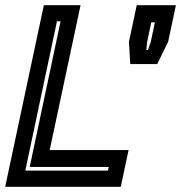

<svg xmlns="http://www.w3.org/2000/svg" viewBox="-32 -720 698 740"><path d="M-12 0 137 -700H278.5L159.5 -141.5H463.5L433.5 0ZM65.5 -62.5H384L387 -76.5H82.5L201.5 -638H187.5ZM470 -473 465 -559 495 -700H646L616 -559L574 -473ZM532 -527H538L549 -558L565 -634H551L535 -558Z"/></svg>

Font: Tourney Thin
Style: Bold Italic
Weight: 700
Italic angle: -12°
Version: Version 1.015